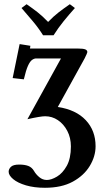

<svg xmlns="http://www.w3.org/2000/svg" viewBox="-20 -663 490 910"><path d="M234 -496H184Q162 -531 135 -563Q108 -595 82 -625L106 -643Q135 -623 157.5 -605.5Q180 -588 208 -559Q234 -586 258 -604.5Q282 -623 311 -643L335 -625Q308 -595 282 -563Q256 -531 234 -496ZM123 -440Q123 -433 121 -433H348Q374 -433 384 -429Q394 -425 394 -416Q394 -412 381 -386L254 -156Q340 -143 386.5 -93.5Q433 -44 433 30Q433 78 405.5 123.5Q378 169 325 198Q272 227 193 227Q142 227 103 215.5Q64 204 42.5 186Q21 168 21 151Q21 138 32 127.5Q43 117 71 117Q97 117 114 123.5Q131 130 141 147Q150 163 166 176.5Q182 190 202 190Q223 190 250 174Q277 158 296.5 123Q316 88 316 31Q316 -10 299 -42.5Q282 -75 254.5 -93.5Q227 -112 194 -112Q183 -112 162 -108.5Q141 -105 110 -98L269 -386H151Q142 -386 132 -379Q122 -372 112.5 -351Q103 -330 93 -287L40 -293L73 -454L124 -446Q123 -444 123 -440Z"/></svg>

Font: Libertinus Serif SemiBold
Style: Regular
Weight: 600
Designer: Philipp H. Poll, Khaled Hosny
Foundry: Caleb Maclennan
Version: Version 7.051;RELEASE